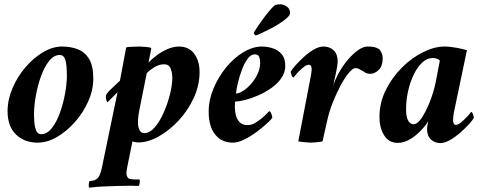

<svg xmlns="http://www.w3.org/2000/svg" viewBox="-20 -653 2239 887"><path d="M267 -438Q308 -438 340.5 -425Q373 -412 392 -380Q411 -348 411 -290Q411 -237 387.5 -184.5Q364 -132 326 -89Q288 -46 243 -20Q198 6 154 6Q93 6 54 -31.5Q15 -69 15 -139Q15 -192 37.5 -245Q60 -298 97 -341.5Q134 -385 178.5 -411.5Q223 -438 267 -438ZM256 -399Q229 -399 207 -371.5Q185 -344 169.5 -301Q154 -258 145.5 -210Q137 -162 137 -122Q137 -111 138.5 -89.5Q140 -68 147 -50.5Q154 -33 170 -33Q197 -33 219 -60.5Q241 -88 256.5 -131Q272 -174 280.5 -220.5Q289 -267 289 -305Q289 -321 287.5 -343Q286 -365 279.5 -382Q273 -399 256 -399Z M806 -438Q853 -438 877.5 -404.5Q902 -371 902 -320Q902 -259 875 -200.5Q848 -142 805 -96Q762 -50 713 -22.5Q664 5 619 5Q615 5 607 4Q599 3 592 0L567 123Q564 136 564 150Q564 154 567.5 162.5Q571 171 578 173Q589 176 603 176Q617 176 622 176Q624 176 624 176Q627 177 625.5 190.5Q624 204 620 206Q610 206 602 205.5Q594 205 586 205Q561 205 526.5 206Q492 207 457 208.5Q422 210 393 214Q389 213 390 199Q391 185 395 183Q421 183 434 167Q443 155 450 125L523 -227L476 -180Q473 -184 471 -192.5Q469 -201 469 -206Q469 -214 474.5 -221.5Q480 -229 484 -233L534 -280L563 -434Q569 -436 581 -436.5Q593 -437 605.5 -437.5Q618 -438 623 -438Q631 -438 651.5 -436.5Q672 -435 679 -431Q678 -422 675 -408Q672 -394 669.5 -381.5Q667 -369 666 -364Q680 -379 703 -396.5Q726 -414 753.5 -426Q781 -438 806 -438ZM738 -356Q716 -356 695 -343.5Q674 -331 658 -315Q656 -305 650.5 -278Q645 -251 639 -220.5Q633 -190 628.5 -168Q624 -146 624 -146Q613 -90 620 -64Q627 -38 646 -38Q672 -38 695.5 -65.5Q719 -93 737 -134.5Q755 -176 765.5 -218.5Q776 -261 776 -292Q776 -316 768.5 -336Q761 -356 738 -356Z M1161 -489Q1159 -491 1156 -493.5Q1153 -496 1152 -500Q1153 -504 1163.5 -520Q1174 -536 1189 -557Q1204 -578 1219.5 -597Q1235 -616 1246 -626Q1253 -633 1276 -633Q1289 -633 1304.5 -623Q1320 -613 1320 -593Q1320 -583 1305.5 -570Q1291 -557 1269 -543Q1247 -529 1224 -517.5Q1201 -506 1183.5 -498Q1166 -490 1161 -489ZM1190 -438Q1215 -438 1240 -430Q1265 -422 1281.5 -402.5Q1298 -383 1298 -349Q1298 -319 1280.5 -293Q1263 -267 1234.5 -247Q1206 -227 1174.5 -213Q1143 -199 1114 -191.5Q1085 -184 1067 -184Q1066 -182 1065.5 -172.5Q1065 -163 1065 -159Q1065 -141 1069.5 -121.5Q1074 -102 1087 -88.5Q1100 -75 1124 -75Q1141 -75 1157.5 -84.5Q1174 -94 1188.5 -106Q1203 -118 1212.5 -128Q1222 -138 1223 -139Q1230 -139 1234 -126.5Q1238 -114 1238 -109Q1233 -101 1213 -82.5Q1193 -64 1165.5 -43.5Q1138 -23 1108.5 -8.5Q1079 6 1056 6Q1004 6 974 -31.5Q944 -69 944 -137Q944 -191 966.5 -244.5Q989 -298 1025 -342Q1061 -386 1104.5 -412Q1148 -438 1190 -438ZM1070 -221Q1084 -221 1103 -233Q1122 -245 1140 -265.5Q1158 -286 1170 -311.5Q1182 -337 1182 -364Q1182 -378 1177.5 -390Q1173 -402 1157 -402Q1139 -402 1124 -381.5Q1109 -361 1097.5 -330.5Q1086 -300 1079 -270Q1072 -240 1070 -221Z M1678 -438Q1699 -438 1709 -435.5Q1719 -433 1732 -426Q1738 -419 1743 -408Q1748 -397 1748 -383Q1748 -348 1729.5 -330Q1711 -312 1691 -312Q1676 -312 1665.5 -319Q1655 -326 1646 -330Q1639 -334 1635.5 -336Q1632 -338 1620 -338Q1610 -338 1592 -317Q1574 -296 1554.5 -260Q1535 -224 1517.5 -180Q1500 -136 1490 -89L1470 0Q1463 2 1443.5 4Q1424 6 1416 6Q1408 6 1387.5 4Q1367 2 1358 0L1416 -302Q1417 -305 1418.5 -317.5Q1420 -330 1420 -334Q1420 -341 1417 -347.5Q1414 -354 1406 -354Q1396 -354 1379.5 -340.5Q1363 -327 1350.5 -312.5Q1338 -298 1336 -295Q1331 -295 1327 -306Q1323 -317 1323 -321Q1329 -333 1346 -352Q1363 -371 1385 -391Q1407 -411 1430.5 -424.5Q1454 -438 1474 -438Q1503 -438 1521.5 -420.5Q1540 -403 1540 -369Q1540 -359 1536.5 -339Q1533 -319 1531 -311Q1530 -306 1527 -293Q1524 -280 1521.5 -267Q1519 -254 1517 -250Q1527 -283 1545.5 -316.5Q1564 -350 1587.5 -377.5Q1611 -405 1634.5 -421.5Q1658 -438 1678 -438Z M2033 -438Q2059 -438 2090.5 -432Q2122 -426 2137 -421L2076 -129Q2075 -126 2074 -113.5Q2073 -101 2073 -97Q2073 -90 2076 -83Q2079 -76 2086 -76Q2097 -76 2113 -90Q2129 -104 2142 -118.5Q2155 -133 2156 -136Q2161 -136 2165 -125Q2169 -114 2169 -109Q2163 -97 2145.5 -78Q2128 -59 2105 -39Q2082 -19 2058 -5.5Q2034 8 2014 8Q1989 8 1971 -8.5Q1953 -25 1953 -57Q1953 -60 1953.5 -65Q1954 -70 1955 -75Q1956 -81 1957 -86Q1958 -91 1959 -94Q1949 -76 1926.5 -52Q1904 -28 1875.5 -10.5Q1847 7 1817 7Q1776 7 1754.5 -28Q1733 -63 1733 -112Q1733 -178 1762 -236.5Q1791 -295 1836.5 -340.5Q1882 -386 1934.5 -412Q1987 -438 2033 -438ZM1978 -385Q1953 -385 1931 -364.5Q1909 -344 1892 -309.5Q1875 -275 1865.5 -233Q1856 -191 1856 -148Q1856 -113 1865.5 -96Q1875 -79 1891 -79Q1908 -79 1927.5 -107.5Q1947 -136 1965 -181Q1983 -226 1993 -274L2012 -373Q2002 -385 1978 -385Z"/></svg>

Font: Amiri
Style: Bold Italic
Weight: 700
Italic angle: 10°
Designer: Khaled Hosny
Version: Version 0.113